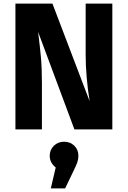

<svg xmlns="http://www.w3.org/2000/svg" viewBox="-20 -713 703 1058"><path d="M599 0H390L190 -537Q200 -458 205.5 -397.5Q211 -337 211 -254V0H65V-693H269L474 -155Q452 -292 452 -413V-693H599ZM412 145Q412 164 406 181.5Q400 199 385 229L339 325H260L287 210Q254 184 254 145Q254 113 276.5 90.5Q299 68 333 68Q367 68 389.5 90Q412 112 412 145Z"/></svg>

Font: FiraGOUPP
Style: Bold
Weight: 700
Designer: bBox Type
Foundry: bBox Type GmbH
Version: Version 1.001